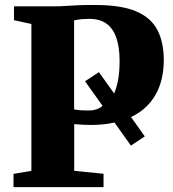

<svg xmlns="http://www.w3.org/2000/svg" viewBox="-20 -769 712 789"><path d="M35.5 0V-54.5L109 -67V-670.5L37.5 -686V-743H200.5Q223.5 -743 248 -744.5Q272.5 -746 302.2 -747.5Q332 -749 370.5 -748.5Q478.5 -748.5 539.8 -722.2Q601 -696 627 -645.5Q653 -595 653 -522.5Q653 -438 618.5 -378.5Q584 -319 518.5 -288L575 -208.5L518 -170.5L450.5 -265.5Q428.5 -260.5 404.5 -258Q380.5 -255.5 354 -255.5Q340 -255.5 325.5 -256.2Q311 -257 300.2 -257.8Q289.5 -258.5 285 -259V-67L405.5 -55V0ZM346.5 -315Q362 -315 376 -319.5Q390 -324 401.5 -334L329.5 -435L386.5 -472.5L449 -385Q459.5 -409 465.5 -442Q471.5 -475 471.5 -519Q471.5 -575 458.2 -613.5Q445 -652 417.5 -671.8Q390 -691.5 347 -691.5Q330.5 -691.5 319.2 -690.5Q308 -689.5 300.2 -688.2Q292.5 -687 284.5 -685.5V-319.5Q293 -317.5 308.5 -316.2Q324 -315 346.5 -315Z"/></svg>

Font: Merriweather 48pt Black
Style: Regular
Weight: 900
Version: Version 2.100